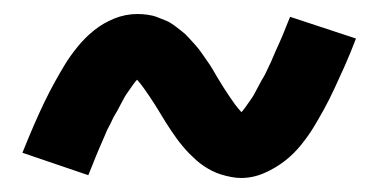

<svg xmlns="http://www.w3.org/2000/svg" viewBox="-20 -436 540 274"><path d="M324 -182Q317 -182 309.5 -183.5Q302 -185 295.5 -187Q289 -189 283 -192Q277 -195 271 -199Q265 -203 260 -207.5Q255 -212 250.5 -216.5Q246 -221 241 -227Q236 -233 232 -238.5Q228 -244 224 -250Q220 -256 216.5 -261.5Q213 -267 209.5 -273Q206 -279 201.5 -286Q197 -293 193 -299Q189 -305 185 -310.5Q181 -316 175.5 -322.5Q170 -329 170 -330Q171 -330 173 -329.5Q175 -329 177 -329Q178 -329 179.5 -329.5Q181 -330 182 -330V-329Q182 -328 178 -324.5Q174 -321 170.5 -316Q167 -311 164.5 -307.5Q162 -304 160 -301Q158 -298 156.5 -295Q155 -292 153 -288.5Q151 -285 149 -281Q147 -277 144.5 -273Q142 -269 140 -264.5Q138 -260 135.5 -255.5Q133 -251 131 -246Q129 -241 126.5 -235.5Q124 -230 121.5 -224Q119 -218 116.5 -212Q114 -206 111.5 -199.5Q109 -193 106 -186L12 -218Q20 -238 28 -256.5Q36 -275 43.5 -290.5Q51 -306 58.5 -319.5Q66 -333 73 -344.5Q80 -356 90.5 -369Q101 -382 114 -392.5Q127 -403 143 -409.5Q159 -416 176 -416Q183 -416 190.5 -415Q198 -414 204.5 -411.5Q211 -409 217 -406.5Q223 -404 229 -399.5Q235 -395 240 -391Q245 -387 249.5 -382Q254 -377 259 -371.5Q264 -366 268 -360Q272 -354 276 -348.5Q280 -343 283.5 -337Q287 -331 290.5 -325Q294 -319 298.5 -312Q303 -305 307 -299Q311 -293 315 -287.5Q319 -282 324.5 -276Q330 -270 330 -269H318Q318 -270 322 -273.5Q326 -277 329.5 -282Q333 -287 335.5 -290.5Q338 -294 340 -297Q342 -300 343.5 -303Q345 -306 347 -309.5Q349 -313 351 -317Q353 -321 355.5 -325Q358 -329 360 -333.5Q362 -338 364.5 -343Q367 -348 369 -353Q371 -358 373.5 -363.5Q376 -369 378.5 -374.5Q381 -380 383.5 -386Q386 -392 388.5 -398.5Q391 -405 394 -412L488 -381Q480 -360 472 -342Q464 -324 456.5 -308Q449 -292 441.5 -278.5Q434 -265 427 -253.5Q420 -242 409.5 -229Q399 -216 386 -206Q373 -196 357 -189Q341 -182 324 -182Z"/></svg>

Font: Iosevka Term Curly
Style: Bold
Weight: 700
Designer: Belleve Invis
Foundry: Belleve Invis
Version: Version 32.3.0